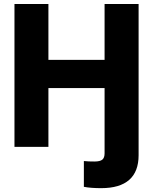

<svg xmlns="http://www.w3.org/2000/svg" viewBox="-20 -748 780 978"><path d="M407.2 203.6V72.3Q418.9 73.7 432.9 74.2Q446.8 74.7 460.9 74.7Q489.7 74.7 501.2 65.2Q512.7 55.7 512.7 33.2V-60.5H686V43Q686 126 638.2 168.2Q590.3 210.4 495.6 210.4Q469.7 210.4 447 208.7Q424.3 207 407.2 203.6ZM53.7 0V-727.5H226.6V-442.9H512.7V-727.5H686V0H512.7V-299.3H226.6V0Z"/></svg>

Font: Inter 20pt ExtraBold
Style: Regular
Weight: 800
Version: Version 4.001;git-66647c0bb